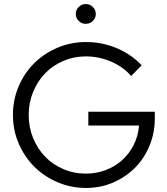

<svg xmlns="http://www.w3.org/2000/svg" viewBox="-20 -919 828 950"><path d="M746 -335Q746 -262 720 -198.5Q694 -135 648 -89Q602 -43 540 -16Q478 11 406 11Q331 11 264.5 -17.5Q198 -46 149.5 -94.5Q101 -143 72.5 -209Q44 -275 44 -350Q44 -425 72 -491Q100 -557 148.5 -605.5Q197 -654 263.5 -682.5Q330 -711 405 -711Q486 -711 558 -680.5Q630 -650 681 -596L629 -543Q589 -589 529 -614.5Q469 -640 405 -640Q345 -640 293 -617.5Q241 -595 203.5 -556.5Q166 -518 144 -464.5Q122 -411 122 -350Q122 -289 144 -235.5Q166 -182 203.5 -143.5Q241 -105 293 -82.5Q345 -60 405 -60Q458 -60 504.5 -78Q551 -96 585.5 -127.5Q620 -159 642 -203Q664 -247 668 -298H417V-366H746ZM404 -801Q384 -801 369.5 -815.5Q355 -830 355 -850Q355 -870 369.5 -884.5Q384 -899 404 -899Q425 -899 439.5 -884.5Q454 -870 454 -850Q454 -830 439.5 -815.5Q425 -801 404 -801Z"/></svg>

Font: Red Hat Display
Style: Regular
Weight: 400
Designer: Pentagram / MCKL
Foundry: Pentagram / MCKL
Version: Version 1.003; Red Hat Display